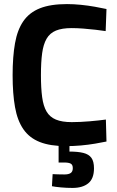

<svg xmlns="http://www.w3.org/2000/svg" viewBox="-20 -715 580 954"><path d="M308.9 11.1Q229.4 11.1 177.6 -9.4Q125.8 -29.9 96.1 -73Q66.4 -116.1 54.6 -182.7Q42.7 -249.2 42.7 -341.3Q42.7 -433.5 54.6 -500.3Q66.4 -567.1 96.3 -610.2Q126.2 -653.3 178.8 -674Q231.3 -694.7 312.8 -694.7Q345.7 -694.7 381.8 -691.1Q417.9 -687.4 451.3 -681.5Q484.8 -675.6 509.1 -670.2L505 -560.5Q484.9 -563.7 455.2 -567.1Q425.4 -570.6 394 -573Q362.5 -575.4 335.9 -575.4Q288 -575.4 257.9 -563Q227.7 -550.6 211.6 -522.7Q195.4 -494.9 189.4 -450.5Q183.4 -406.2 183.4 -341.3Q183.4 -277.3 189.4 -232.6Q195.4 -187.9 211.5 -160.6Q227.5 -133.4 257.8 -120.8Q288 -108.2 336.5 -108.2Q377.4 -108.2 425.6 -112.3Q473.8 -116.5 506.1 -121L509.1 -11.8Q485.5 -6.8 452.3 -1.2Q419.2 4.4 381.9 7.8Q344.6 11.1 308.9 11.1ZM340.4 218.8Q311.4 218.8 282.9 216.2Q254.4 213.6 238.1 210.2L241.5 150.2Q247.8 150.8 267.9 151.3Q288 151.8 300 151.8Q321.8 151.8 331.7 144.4Q341.7 137.1 341.7 120.5Q341.7 103.8 331.6 98.1Q321.4 92.5 300 92.5H271.2V-9H325.1V38.1Q367 38.1 394.1 44.8Q421.2 51.5 434.1 69.2Q447 87 447 121.3Q447 172.7 418.7 195.7Q390.4 218.8 340.4 218.8Z"/></svg>

Font: Cairo
Style: Regular
Weight: 400
Designer: Mohamed Gaber, Accademia di Belle Arti di Urbino
Foundry: Kief Type Foundry, Accademia di Belle Arti di Urbino
Version: Version 3.120